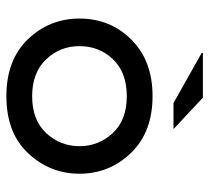

<svg xmlns="http://www.w3.org/2000/svg" viewBox="-48 -620 681 626"><g transform="rotate(90 293.0 -306.5)"><path d="M40 -224.6Q40 -325.2 108.9 -394Q177.7 -462.9 293 -462.9Q410.2 -462.9 478 -392.6Q545.9 -322.3 545.9 -224.6Q545.9 -128.9 479.5 -57.6Q413.1 13.7 293 13.7Q174.8 13.7 107.4 -56.6Q40 -127 40 -224.6ZM129.9 -224.6Q129.9 -161.1 173.3 -115.7Q216.8 -70.3 293 -70.3Q371.1 -70.3 413.6 -116.2Q456.1 -162.1 456.1 -224.6Q456.1 -287.1 413.6 -333Q371.1 -378.9 293 -378.9Q215.8 -378.9 172.9 -334Q129.9 -289.1 129.9 -224.6ZM152.3 -623V-627H297.9L400.4 -531.2H315.4Z"/></g></svg>

Font: Thabit-Bold
Style: Bold
Weight: 700
Designer: Regenerated by Nadim Shaikli
Foundry: MAK Alagha
Version: 0.01